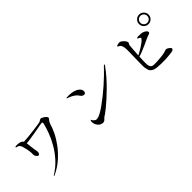

<svg xmlns="http://www.w3.org/2000/svg" viewBox="140 -1748 2721 2721"><g transform="rotate(-45 1500.0 -388.0)"><path d="M763 -570Q746 -508 709 -431.5Q672 -355 613.5 -276.5Q555 -198 476 -128Q397 -58 296 -10Q291 -8 283.5 -5.5Q276 -3 275 -6Q274 -10 292 -21Q385 -80 454.5 -157.5Q524 -235 572.5 -319Q621 -403 651.5 -484Q682 -565 698 -632Q702 -652 697 -657.5Q692 -663 673 -661Q663 -660 634.5 -654.5Q606 -649 567.5 -642Q529 -635 486 -628Q443 -621 402.5 -615Q362 -609 332 -607Q335 -588 337.5 -562Q340 -536 344 -502Q346 -484 348.5 -472Q351 -460 353.5 -447Q356 -434 358 -411Q359 -398 351.5 -384.5Q344 -371 333 -367Q326 -364 315 -372Q304 -380 294.5 -394Q285 -408 283 -425Q282 -442 283.5 -446Q285 -450 284 -465Q282 -498 274.5 -535Q267 -572 258.5 -600.5Q250 -629 244 -638Q225 -666 196 -669Q180 -671 180 -678Q182 -686 190 -687.5Q198 -689 206 -690Q212 -690 234 -689Q256 -688 280 -681Q304 -674 317 -655Q318 -654 318.5 -653Q319 -652 320 -651Q366 -653 421.5 -658.5Q477 -664 528.5 -671Q580 -678 617 -683.5Q654 -689 664 -691Q679 -695 695.5 -706Q712 -717 721 -717Q727 -717 741 -710Q755 -703 769.5 -693.5Q784 -684 791 -676Q798 -668 803.5 -660Q809 -652 807 -643Q805 -632 794.5 -621.5Q784 -611 779 -603Q776 -598 772 -591Q768 -584 763 -570Z M1881 -610Q1893 -624 1900 -619Q1903 -615 1899 -607.5Q1895 -600 1891 -596Q1847 -534 1793 -472.5Q1739 -411 1682.5 -355Q1626 -299 1573.5 -251.5Q1521 -204 1478 -169Q1435 -134 1409 -116Q1394 -106 1385.5 -101Q1377 -96 1370 -90Q1363 -84 1351 -71Q1336 -54 1320.5 -49.5Q1305 -45 1287 -49Q1250 -58 1228 -85Q1206 -112 1201 -139Q1194 -170 1198 -184Q1202 -198 1207 -200Q1212 -202 1217 -189.5Q1222 -177 1232 -168Q1240 -160 1252 -152Q1264 -144 1289 -148Q1318 -152 1361.5 -176Q1405 -200 1458 -238Q1511 -276 1568.5 -322Q1626 -368 1683 -418.5Q1740 -469 1791 -518.5Q1842 -568 1881 -610ZM1181 -661Q1182 -664 1195 -666Q1213 -668 1248.5 -666.5Q1284 -665 1323 -655.5Q1362 -646 1390 -624Q1420 -601 1426 -574Q1432 -547 1420 -530Q1407 -513 1382.5 -519.5Q1358 -526 1338 -557Q1324 -580 1297.5 -599.5Q1271 -619 1244 -632Q1217 -645 1199 -650Q1181 -655 1181 -661Z M2687 -150Q2699 -144 2712.5 -135Q2726 -126 2734 -115Q2742 -104 2737 -93Q2730 -76 2697.5 -70.5Q2665 -65 2625 -62Q2598 -59 2558 -57.5Q2518 -56 2475.5 -57Q2433 -58 2397 -62Q2361 -66 2342 -75Q2316 -87 2303 -100.5Q2290 -114 2284 -132.5Q2278 -151 2273 -178Q2270 -194 2270 -232Q2270 -270 2271 -318Q2272 -366 2273 -414Q2274 -462 2275 -498.5Q2276 -535 2275 -550Q2274 -569 2270.5 -590.5Q2267 -612 2257.5 -630Q2248 -648 2227 -658Q2220 -662 2215 -665Q2210 -668 2210 -674Q2210 -678 2222 -681.5Q2234 -685 2249 -688Q2264 -691 2273 -691Q2285 -690 2300.5 -680Q2316 -670 2330 -656Q2344 -642 2350 -630Q2364 -608 2362 -598Q2360 -588 2353 -580Q2346 -572 2344 -552Q2344 -546 2341.5 -518.5Q2339 -491 2336.5 -451.5Q2334 -412 2331 -369Q2352 -380 2382 -397Q2412 -414 2442.5 -433.5Q2473 -453 2496.5 -472Q2520 -491 2529 -506Q2532 -510 2534.5 -516Q2537 -522 2525 -529Q2519 -534 2512.5 -536.5Q2506 -539 2499 -542Q2484 -548 2497 -558Q2502 -562 2523.5 -563Q2545 -564 2569.5 -562Q2594 -560 2608 -555Q2631 -547 2649.5 -533.5Q2668 -520 2670 -501Q2671 -487 2654.5 -479.5Q2638 -472 2607 -462Q2598 -459 2569.5 -445.5Q2541 -432 2501.5 -414Q2462 -396 2417.5 -377.5Q2373 -359 2330 -347Q2327 -295 2326 -251Q2325 -207 2327 -190Q2328 -178 2333 -162Q2338 -146 2351.5 -133.5Q2365 -121 2393 -120Q2416 -119 2447 -120.5Q2478 -122 2510.5 -124.5Q2543 -127 2570 -130.5Q2597 -134 2611 -138Q2639 -145 2654.5 -151.5Q2670 -158 2687 -150ZM2747 -772Q2787 -772 2815 -744Q2843 -716 2843 -676Q2843 -637 2815 -609Q2787 -581 2747 -581Q2708 -581 2680 -609Q2652 -637 2652 -676Q2652 -716 2680 -744Q2708 -772 2747 -772ZM2747 -607Q2776 -607 2796.5 -627.5Q2817 -648 2817 -676Q2817 -705 2796.5 -725.5Q2776 -746 2747 -746Q2718 -746 2698 -725.5Q2678 -705 2678 -676Q2678 -648 2698 -627.5Q2718 -607 2747 -607Z"/></g></svg>

Font: Shippori Mincho TTF
Style: Regular
Weight: 400
Version: Version 2.100